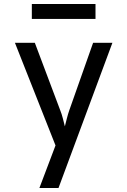

<svg xmlns="http://www.w3.org/2000/svg" viewBox="-20 -765 640 965"><path d="M178 180 259 -34 55 -550H155L283 -210Q290 -193 296 -169.5Q302 -146 306 -130Q310 -146 316 -169.5Q322 -193 328 -210L448 -550H545L274 180ZM140 -670V-745H460V-670Z"/></svg>

Font: Liga JetBrainsMono Nerd Font
Style: Regular
Weight: 400
Designer: Philipp Nurullin, Konstantin Bulenkov
Foundry: JetBrains
Version: Version 2.225; ttfautohint (v1.8.3)